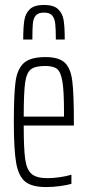

<svg xmlns="http://www.w3.org/2000/svg" viewBox="-20 -749 356 777"><path d="M279 -241H76Q76 -147 82 -104.5Q88 -62 108 -45Q128 -28 172 -28Q195 -28 222.5 -32Q250 -36 269 -42V-5Q252 0 223.5 4Q195 8 167 8Q109 8 82 -14Q55 -36 45.5 -89.5Q36 -143 36 -254Q36 -368 43 -419Q50 -470 76.5 -494Q103 -518 164 -518Q218 -518 242 -495.5Q266 -473 272.5 -421.5Q279 -370 279 -256ZM76 -277H239V-297Q239 -381 232.5 -419.5Q226 -458 211 -470Q196 -482 163 -482Q122 -482 104.5 -468Q87 -454 81.5 -413Q76 -372 76 -277ZM242 -589H206Q206 -632 203.5 -653.5Q201 -675 191 -686.5Q181 -698 158 -698Q135 -698 125 -686.5Q115 -675 113 -654Q111 -633 111 -589H74Q74 -639 78.5 -667Q83 -695 101 -712Q119 -729 158 -729Q197 -729 215 -712Q233 -695 237.5 -667.5Q242 -640 242 -589Z"/></svg>

Font: Saira Ultra Condensed ExLight
Style: Regular
Weight: 200
Width: 1
Designer: Hector Gatti with collaboration of the Omnibus-Type team
Foundry: Omnibus-Type
Version: Version 1.001; ttfautohint (v1.8)